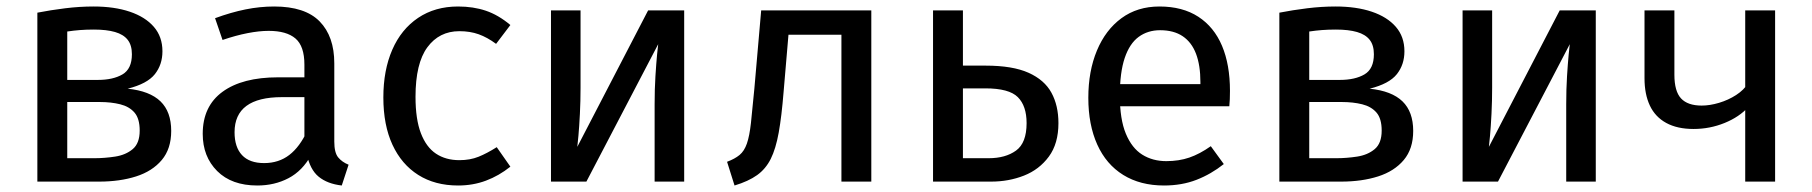

<svg xmlns="http://www.w3.org/2000/svg" viewBox="-20 -559 5579 591"><path d="M268 -539Q332 -539 379.5 -523Q427 -507 453.5 -476.5Q480 -446 480 -401Q480 -360 456.5 -330.5Q433 -301 373 -286Q441 -279 474 -247Q507 -215 507 -156Q507 -101 478 -66.5Q449 -32 399 -16Q349 0 285 0H95V-520Q136 -528 180.5 -533.5Q225 -539 268 -539ZM269 -468Q246 -468 226.5 -466.5Q207 -465 187 -462V-72H270Q302 -72 334.5 -77Q367 -82 388.5 -100Q410 -118 410 -157Q410 -194 394 -212.5Q378 -231 350 -238Q322 -245 287 -245H171V-313H281Q328 -313 357 -330Q386 -347 386 -392Q386 -420 373 -436.5Q360 -453 334 -460.5Q308 -468 269 -468Z M824 -539Q919 -539 964 -493Q1009 -447 1009 -364V-123Q1009 -89 1021 -74.5Q1033 -60 1053 -52L1032 12Q988 7 961 -15Q934 -37 924 -86L917 -123V-360Q917 -417 889.5 -440.5Q862 -464 807 -464Q778 -464 742 -457Q706 -450 665 -436L642 -503Q691 -521 735.5 -530Q780 -539 824 -539ZM836 -321H932V-260H848Q775 -260 738.5 -233Q702 -206 702 -152Q702 -106 725 -81.5Q748 -57 793 -57Q838 -57 870.5 -82Q903 -107 926 -157L938 -82Q911 -33 868 -10.5Q825 12 772 12Q693 12 648.5 -32.5Q604 -77 604 -147Q604 -232 665 -276.5Q726 -321 836 -321Z M1390 -539Q1437 -539 1475.5 -526Q1514 -513 1551 -482L1507 -424Q1480 -444 1453.5 -453.5Q1427 -463 1394 -463Q1332 -463 1295.5 -413.5Q1259 -364 1259 -261Q1259 -192 1275.5 -149Q1292 -106 1322 -86Q1352 -66 1394 -66Q1427 -66 1453 -76.5Q1479 -87 1509 -106L1551 -46Q1516 -18 1476 -3Q1436 12 1390 12Q1319 12 1267.5 -20.5Q1216 -53 1188 -113.5Q1160 -174 1160 -259Q1160 -343 1187.5 -406Q1215 -469 1267 -504Q1319 -539 1390 -539Z M1975 -527H2086V0H1995V-238Q1995 -285 1997.5 -324.5Q2000 -364 2002.5 -390.5Q2005 -417 2006 -423L1785 0H1676V-527H1767V-289Q1767 -248 1765 -208.5Q1763 -169 1760.5 -141.5Q1758 -114 1757 -107Z M2390 -452 2323 -527H2662V0H2570V-452ZM2323 -527 2407 -452 2392 -276Q2386 -201 2377 -151Q2368 -101 2352.5 -70Q2337 -39 2310.5 -20Q2284 -1 2241 12L2218 -61Q2242 -70 2256.5 -82Q2271 -94 2279 -117Q2287 -140 2291.5 -180.5Q2296 -221 2302 -286Z M2928 -287V-357H3014Q3097 -357 3146 -335Q3195 -313 3216.5 -273.5Q3238 -234 3238 -180Q3238 -117 3208.5 -77Q3179 -37 3132 -18.5Q3085 0 3031 0H2852V-527H2944V-72H3023Q3075 -72 3107.5 -95.5Q3140 -119 3140 -180Q3140 -233 3113 -260Q3086 -287 3013 -287Z M3549 -539Q3620 -539 3668.5 -507.5Q3717 -476 3741.5 -418Q3766 -360 3766 -279Q3766 -266 3765.5 -253.5Q3765 -241 3764 -232H3412V-300H3675Q3675 -302 3675 -303.5Q3675 -305 3675 -306Q3675 -358 3661.5 -393.5Q3648 -429 3620.5 -447.5Q3593 -466 3551 -466Q3513 -466 3485 -445.5Q3457 -425 3442 -380.5Q3427 -336 3427 -265Q3427 -192 3445.5 -147.5Q3464 -103 3496 -83Q3528 -63 3570 -63Q3609 -63 3641 -74Q3673 -85 3707 -109L3747 -54Q3708 -23 3663 -5.5Q3618 12 3563 12Q3490 12 3437.5 -20.5Q3385 -53 3357.5 -114Q3330 -175 3330 -258Q3330 -340 3356.5 -403.5Q3383 -467 3432 -503Q3481 -539 3549 -539Z M4091 -539Q4155 -539 4202.5 -523Q4250 -507 4276.5 -476.5Q4303 -446 4303 -401Q4303 -360 4279.5 -330.5Q4256 -301 4196 -286Q4264 -279 4297 -247Q4330 -215 4330 -156Q4330 -101 4301 -66.5Q4272 -32 4222 -16Q4172 0 4108 0H3918V-520Q3959 -528 4003.5 -533.5Q4048 -539 4091 -539ZM4092 -468Q4069 -468 4049.5 -466.5Q4030 -465 4010 -462V-72H4093Q4125 -72 4157.5 -77Q4190 -82 4211.5 -100Q4233 -118 4233 -157Q4233 -194 4217 -212.5Q4201 -231 4173 -238Q4145 -245 4110 -245H3994V-313H4104Q4151 -313 4180 -330Q4209 -347 4209 -392Q4209 -420 4196 -436.5Q4183 -453 4157 -460.5Q4131 -468 4092 -468Z M4781 -527H4892V0H4801V-238Q4801 -285 4803.5 -324.5Q4806 -364 4808.5 -390.5Q4811 -417 4812 -423L4591 0H4482V-527H4573V-289Q4573 -248 4571 -208.5Q4569 -169 4566.5 -141.5Q4564 -114 4563 -107Z M5361 -303 5362 -230Q5334 -199 5288.5 -180.5Q5243 -162 5193 -162Q5143 -162 5109 -180.5Q5075 -199 5058.5 -234Q5042 -269 5042 -318V-527H5134V-329Q5134 -278 5154.5 -256Q5175 -234 5218 -234Q5243 -234 5271.5 -242.5Q5300 -251 5324 -266.5Q5348 -282 5361 -303ZM5352 0V-527H5444V0Z"/></svg>

Font: Fira Sans Variable
Style: Regular
Weight: 400
Designer: Carrois Corporate & Edenspiekermann AG
Foundry: Carrois Corporate GbR & Edenspiekermann AG
Version: Version 4.202